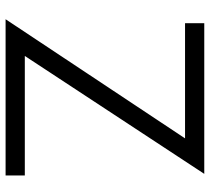

<svg xmlns="http://www.w3.org/2000/svg" viewBox="-52 -699 751 687"><g transform="rotate(90 323.5 -355.5)"><path d="M63 -710.9V-642.1H475.1L48.8 0H607.9V-68.8H180.2L602.1 -710.9Z"/></g></svg>

Font: Tuffy
Style: Regular
Weight: 500
Designer: Thatcher Ulrich, Karoly Barta and Michael Everson
Version: Version 001.270